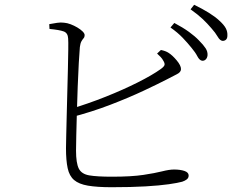

<svg xmlns="http://www.w3.org/2000/svg" viewBox="-20 -792 1040 803"><path d="M825 -538Q814 -540 805.5 -556.5Q797 -573 781 -592Q765 -612 744 -634Q723 -656 693 -677L709 -696Q745 -677 770.5 -658.5Q796 -640 812 -623Q831 -604 840 -590Q849 -576 848 -561Q847 -550 840.5 -543.5Q834 -537 825 -538ZM447 -9Q386 -9 348 -15.5Q310 -22 290 -39Q270 -56 263 -88.5Q256 -121 256 -172Q256 -189 257 -225.5Q258 -262 259 -309Q260 -356 261.5 -407Q263 -458 264 -504Q265 -550 265.5 -584Q266 -618 265 -631Q264 -654 246.5 -660.5Q229 -667 187 -671L186 -691Q203 -694 218.5 -696.5Q234 -699 248 -697Q261 -696 275.5 -690.5Q290 -685 303.5 -677Q317 -669 325.5 -660.5Q334 -652 334 -645Q334 -637 329.5 -632Q325 -627 320.5 -619Q316 -611 314 -595Q312 -573 309.5 -528.5Q307 -484 305 -429.5Q303 -375 301.5 -321Q300 -267 299 -224.5Q298 -182 298 -162Q298 -110 309.5 -87Q321 -64 353.5 -58.5Q386 -53 448 -53Q530 -53 579.5 -60.5Q629 -68 658.5 -75.5Q688 -83 708 -83Q734 -83 751.5 -77Q769 -71 769 -58Q769 -48 761.5 -42Q754 -36 742 -32Q724 -27 686 -21.5Q648 -16 588.5 -12.5Q529 -9 447 -9ZM271 -335Q348 -358 422 -387.5Q496 -417 556.5 -447.5Q617 -478 652 -503Q666 -513 668 -520Q670 -527 663 -538Q659 -546 652 -553.5Q645 -561 637 -568L653 -583Q663 -581 671 -578Q679 -575 685 -571Q701 -561 719 -539.5Q737 -518 737 -503Q737 -490 719.5 -481.5Q702 -473 674 -458Q641 -441 580.5 -412.5Q520 -384 442 -354Q364 -324 276 -301ZM911 -621Q900 -622 890.5 -638.5Q881 -655 864 -674Q847 -694 827.5 -712.5Q808 -731 777 -753L792 -772Q827 -755 853.5 -738.5Q880 -722 897 -706Q917 -688 924.5 -673.5Q932 -659 931 -643Q931 -632 925.5 -626.5Q920 -621 911 -621Z"/></svg>

Font: Noto Serif SC ExtraLight ExtraLight
Style: Regular
Weight: 250
Version: Version 2.002-H1;hotconv 1.1.0;makeotfexe 2.6.0